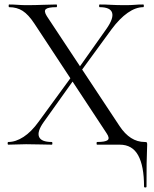

<svg xmlns="http://www.w3.org/2000/svg" viewBox="-20 -645 687 856"><path d="M17 0Q14 0 14 -6Q14 -12 17 -12Q50 -12 84.9 -34.6Q119.8 -57.2 152.6 -102.8L303.6 -309.6L316 -298.8L175.4 -101.6Q144.6 -58.6 154 -35.3Q163.4 -12 210.8 -12Q213.6 -12 213.6 -6Q213.6 0 210.8 0Q184.2 0 160.2 -1Q136.2 -2 96.4 -2Q70.8 -2 55.3 -1Q39.8 0 17 0ZM331.8 -315.2 319.4 -325.2 454.4 -516Q487.6 -563.2 479.8 -588.1Q472 -613 424.6 -613Q421.8 -613 421.8 -619Q421.8 -625 424.6 -625Q451.2 -625 475.6 -623.5Q500 -622 539 -622Q564.8 -622 580.3 -623.5Q595.8 -625 618.4 -625Q621.4 -625 621.4 -619Q621.4 -613 618.4 -613Q585.4 -613 549.3 -587.9Q513.2 -562.8 477 -514ZM514 0H412.8Q410.6 0 410.6 -6Q410.6 -12 412.8 -12Q449.4 -12 459.9 -20.3Q470.4 -28.6 455.2 -51L133 -540.2Q106.6 -580.2 80.9 -596.6Q55.2 -613 20.8 -613Q18.6 -613 18.6 -619Q18.6 -625 20.8 -625Q39.2 -625 59.3 -623.5Q79.4 -622 97 -622Q137.6 -622 171.7 -623.5Q205.8 -625 231.4 -625Q234.2 -625 234.2 -619Q234.2 -613 231.4 -613Q194.8 -613 184.6 -604.4Q174.4 -595.8 188.8 -573L513 -83Q536.4 -47.6 564.4 -29.8Q592.4 -12 624.8 -12Q632.8 -12 634.5 -10Q636.2 -8 636.2 0Q636.2 13.8 635.2 31.4Q634.2 49 633.7 84.3Q633.2 119.6 633.2 187Q633.2 191 627.7 191Q622.2 191 622.2 187Q622.2 95 596 47.5Q569.8 0 514 0Z"/></svg>

Font: Cormorant Light
Style: Regular
Weight: 300
Designer: Christian Thalmann (Catharsis Fonts)
Foundry: Catharsis Fonts
Version: Version 4.000